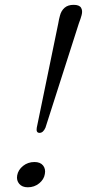

<svg xmlns="http://www.w3.org/2000/svg" viewBox="-20 -769 360 794"><path d="M284.5 -749Q308 -749 315.2 -737Q322.5 -725 317.5 -706.5Q316 -701 313 -691.5Q310 -682 306 -672L168 -241Q158.5 -219.5 143.5 -219.5Q128.5 -219.5 132 -240.5L221 -672.5Q224 -691 228 -704.5Q233 -724.5 247 -736.8Q261 -749 284.5 -749ZM95 5.5Q71.5 5.5 59.5 -8.8Q47.5 -23 51 -43.5Q55 -66.5 75.2 -82.8Q95.5 -99 122.5 -99Q146.5 -99 158 -84.8Q169.5 -70.5 165.5 -49.5Q162 -27 142 -10.8Q122 5.5 95 5.5Z"/></svg>

Font: Fraunces 9pt S000 Light
Style: Italic
Weight: 300
Italic angle: -16°
Version: Version 1.000; ttfautohint (v1.8.3)